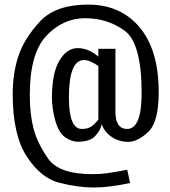

<svg xmlns="http://www.w3.org/2000/svg" viewBox="-20 -834 740 834"><path d="M35.2 -423.8Q35.2 -517.1 60.5 -592.3Q85.9 -667.5 153.6 -740.7Q221.2 -814 362.8 -814Q503.9 -814 586.7 -715.1Q669.4 -616.2 669.4 -433.6Q669.4 -303.2 623.5 -260.5Q577.6 -217.8 537.1 -217.8Q497.1 -217.8 465.1 -239.3Q433.1 -260.7 421.9 -294.4Q416 -267.1 393.1 -242.7Q370.1 -218.3 317.9 -218.3Q291 -218.3 262.7 -238Q234.4 -257.8 220 -310.8Q205.6 -363.8 205.6 -409.7Q205.6 -515.6 237.8 -570.3Q270 -625 317.4 -625Q364.7 -625 407.2 -587.9V-622.1H481.4V-348.6Q481.4 -273.9 532.2 -273.9Q595.2 -273.9 595.2 -430.2Q595.2 -647.9 520.5 -701.4Q445.8 -754.9 349.6 -754.9Q253.4 -754.9 181.4 -678.5Q109.4 -602.1 109.4 -421.9Q109.4 -338.4 125.7 -275.4Q142.1 -212.4 189 -145Q235.8 -77.6 380.9 -77.6Q417.5 -77.6 443.6 -81.5Q469.7 -85.4 478.3 -86.7Q486.8 -87.9 509.5 -92.3Q532.2 -96.7 532.7 -96.7L544.9 -39.1Q454.1 -19.5 387.2 -19.5Q320.3 -19.5 239.3 -39.6Q158.2 -59.6 96.7 -153.6Q35.2 -247.6 35.2 -423.8ZM344.7 -573.2Q279.3 -573.2 279.3 -410.2Q279.3 -273.9 335.4 -273.9Q360.8 -273.9 376.2 -284.2Q391.6 -294.4 407.2 -314.5V-547.4Q370.1 -573.2 344.7 -573.2Z"/></svg>

Font: Oswald-Light
Style: Light
Weight: 300
Designer: vernon adams
Foundry: vernon adams
Version: Version ; ttfautohint (v0.92.18-e454-dirty) -l 8 -r 50 -G 20